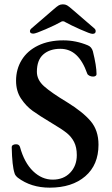

<svg xmlns="http://www.w3.org/2000/svg" viewBox="-20 -850 515 885"><path d="M62 -31Q49 -42 47 -52Q36 -84 34 -171Q34 -178 39.5 -181.5Q45 -185 54 -185Q68 -185 72 -173Q92 -100 132.5 -61Q173 -22 223 -22Q273 -22 303.5 -54Q334 -86 334 -135Q334 -171 321.5 -195.5Q309 -220 287 -237.5Q265 -255 221 -281Q161 -317 130.5 -339Q100 -361 77 -395.5Q54 -430 54 -478Q54 -531 80 -573.5Q106 -616 155.5 -640Q205 -664 272 -664Q330 -664 385 -641Q402 -634 408 -614Q425 -546 425 -508Q425 -503 420.5 -500Q416 -497 409 -497Q400 -497 392 -501Q384 -505 382 -511Q362 -568 331.5 -596.5Q301 -625 258 -625Q209 -625 179.5 -599Q150 -573 150 -519Q150 -482 183 -452.5Q216 -423 289 -379Q362 -334 398 -291.5Q434 -249 434 -183Q434 -90 373 -37.5Q312 15 209 15Q123 15 62 -31ZM118 -706Q118 -713 125 -719L226 -806Q243 -821 251 -825.5Q259 -830 270 -830Q281 -830 289 -825.5Q297 -821 314 -806L415 -719Q421 -714 421 -706Q421 -694 406 -694Q396 -694 350 -714.5Q304 -735 281 -748Q276 -752 270 -752Q264 -752 259 -748Q236 -735 190 -715Q144 -695 134 -695Q118 -695 118 -706Z"/></svg>

Font: EB Garamond Medium
Style: Regular
Weight: 500
Designer: Georg Duffner and Octavio Pardo
Foundry: Georg Duffner
Version: Version 1.000